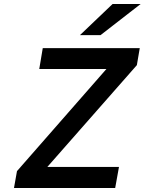

<svg xmlns="http://www.w3.org/2000/svg" viewBox="-20 -941 724 961"><path d="M50 0 65 -84.5 512.5 -595.5H176.5L194 -700H679.5L665 -615L217 -105.5H575.5L556.5 0ZM380 -765 543.5 -921H684L483 -765Z"/></svg>

Font: Overpass SemiBold
Style: Italic
Weight: 600
Italic angle: -10°
Designer: Delve Withrington, Dave Bailey, Thomas Jockin
Foundry: Delve Fonts LLC
Version: Version 4.000